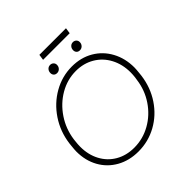

<svg xmlns="http://www.w3.org/2000/svg" viewBox="-237 -1089 1281 1281"><g transform="rotate(-45 404.0 -448.0)"><path d="M49 -279Q49 -296 53 -332L55 -351Q68 -450 121.5 -530Q175 -610 256 -656Q337 -702 429 -702Q514 -702 580 -663.5Q646 -625 683 -556.5Q720 -488 720 -402Q720 -385 716 -349L714 -330Q701 -231 648.5 -152.5Q596 -74 516 -30Q436 14 343 14Q257 14 190 -23.5Q123 -61 86 -127.5Q49 -194 49 -279ZM673 -332 676 -351Q679 -375 679 -397Q679 -473 647 -533.5Q615 -594 557.5 -628Q500 -662 427 -662Q346 -662 274.5 -620.5Q203 -579 155 -507.5Q107 -436 95 -349L93 -330Q90 -306 90 -283Q90 -208 121.5 -149Q153 -90 210 -57Q267 -24 341 -24Q423 -24 495 -64.5Q567 -105 614.5 -175.5Q662 -246 673 -332ZM297 -772Q297 -789 307.5 -800.5Q318 -812 334 -812Q348 -812 357.5 -803Q367 -794 367 -780Q367 -763 356 -751.5Q345 -740 329 -740Q314 -740 305.5 -749Q297 -758 297 -772ZM512 -772Q512 -789 522.5 -800.5Q533 -812 549 -812Q563 -812 572.5 -803Q582 -794 582 -780Q582 -763 571 -751.5Q560 -740 544 -740Q529 -740 520.5 -749Q512 -758 512 -772ZM331 -910H582L576 -869H325Z"/></g></svg>

Font: Bellota Text Light
Style: Italic
Weight: 300
Italic angle: -7.5°
Designer: Kemie Guaida
Foundry: Kemie Guaida
Version: Version 4.001